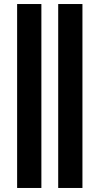

<svg xmlns="http://www.w3.org/2000/svg" viewBox="-20 -713 494 953"><path d="M268.9 220V-693H389.2V220ZM65 220V-693H185.4V220Z"/></svg>

Font: Ancizar Serif Light
Style: Regular
Weight: 300
Designer: Cesar Puertas, Viviana Monsalve, Julian Moncada, Julian Prieto, Jose Castro, Felipe Aragon, Mariel Hernandez, Sara Alarc
Version: Version 8.100